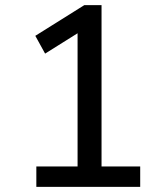

<svg xmlns="http://www.w3.org/2000/svg" viewBox="-20 -725 640 745"><path d="M121 0V-79H281V-626H329L155 -517L117 -586L307 -705H374V-79H524V0Z"/></svg>

Font: Nunito Sans 12pt Medium
Style: Regular
Weight: 500
Designer: Vernon Adams
Foundry: Vernon Adams
Version: Version 3.101;gftools[0.9.27]